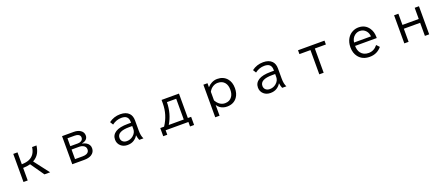

<svg xmlns="http://www.w3.org/2000/svg" viewBox="126 -2125 8748 3787"><g transform="rotate(-20 4500.0 -231.0)"><path d="M245.1 -564.9H334V-314.9Q431.6 -317.9 491.7 -344.2Q619.6 -399.9 640.1 -564.9H732.9Q719.2 -468.3 685.1 -408.2Q643.6 -335 562 -291L804.2 24.9H685.1L486.8 -259.3Q420.4 -239.7 334 -238.3V24.9H245.1Z M1269 -564.9H1514.2Q1598.6 -564.9 1652.8 -528.8Q1713.9 -488.3 1713.9 -418Q1713.9 -320.8 1591.8 -295.4V-291.5Q1640.6 -281.7 1671.9 -262.7Q1745.1 -219.2 1745.1 -140.1Q1745.1 -55.7 1673.8 -10.7Q1617.2 24.9 1522 24.9H1269ZM1355 -488.8V-323.2H1513.2Q1552.7 -323.2 1580.6 -339.4Q1622.1 -362.8 1622.1 -407.7Q1622.1 -450.7 1586.4 -471.2Q1556.6 -488.8 1508.8 -488.8ZM1355 -252.4V-51.3H1517.1Q1567.9 -51.3 1600.6 -66.9Q1652.3 -91.3 1652.3 -148.9Q1652.3 -210 1590.3 -237.8Q1558.1 -252.4 1517.1 -252.4Z M2638.2 -348.1V-367.2Q2638.2 -437.5 2599.6 -472.2Q2564.5 -503.9 2491.2 -503.9Q2383.8 -503.9 2293.9 -435.1L2253.9 -500Q2358.4 -579.1 2492.7 -579.1Q2614.7 -579.1 2676.8 -513.2Q2728 -458.5 2728 -362.8V-150.9Q2728 -38.6 2763.2 24.9H2675.3Q2656.2 -15.6 2647 -79.1H2644Q2616.2 -29.3 2562 5.9Q2506.8 42 2425.8 42Q2341.3 42 2285.6 -7.8Q2227.1 -60.5 2227.1 -142.1Q2227.1 -239.7 2312.5 -294.4Q2397 -348.1 2569.8 -348.1ZM2638.2 -278.8H2575.2Q2321.3 -278.8 2321.3 -143.1Q2321.3 -99.1 2348.6 -69.8Q2381.8 -35.2 2439.9 -35.2Q2515.1 -35.2 2571.8 -83Q2638.2 -138.7 2638.2 -214.8Z M3357.9 -564.9H3723.1V-52.2H3792V119.1H3707V24.9H3229V119.1H3144V-52.2H3224.1Q3357.9 -252 3357.9 -494.6ZM3637.2 -487.8H3442.9Q3438.5 -242.2 3322.3 -52.2H3637.2Z M4321.8 -564.9V-480Q4359.4 -524.4 4409.7 -549.8Q4466.8 -579.1 4527.8 -579.1Q4654.8 -579.1 4730 -494.1Q4797.9 -417.5 4797.9 -289.6Q4797.9 -175.8 4745.1 -102.1Q4671.4 1 4530.3 1Q4451.2 1 4389.6 -40Q4352.1 -65.9 4326.7 -106V119.1H4235.8V-564.9ZM4326.7 -202.1Q4398.9 -75.2 4515.6 -75.2Q4614.3 -75.2 4664.6 -149.9Q4701.7 -204.6 4701.7 -291Q4701.7 -382.3 4659.2 -437.5Q4608.4 -502.9 4512.2 -502.9Q4459.5 -502.9 4411.6 -474.6Q4358.9 -443.4 4326.7 -382.8Z M5638.2 -348.1V-367.2Q5638.2 -437.5 5599.6 -472.2Q5564.5 -503.9 5491.2 -503.9Q5383.8 -503.9 5293.9 -435.1L5253.9 -500Q5358.4 -579.1 5492.7 -579.1Q5614.7 -579.1 5676.8 -513.2Q5728 -458.5 5728 -362.8V-150.9Q5728 -38.6 5763.2 24.9H5675.3Q5656.2 -15.6 5647 -79.1H5644Q5616.2 -29.3 5562 5.9Q5506.8 42 5425.8 42Q5341.3 42 5285.6 -7.8Q5227.1 -60.5 5227.1 -142.1Q5227.1 -239.7 5312.5 -294.4Q5397 -348.1 5569.8 -348.1ZM5638.2 -278.8H5575.2Q5321.3 -278.8 5321.3 -143.1Q5321.3 -99.1 5348.6 -69.8Q5381.8 -35.2 5439.9 -35.2Q5515.1 -35.2 5571.8 -83Q5638.2 -138.7 5638.2 -214.8Z M6222.2 -564.9H6777.8V-483.9H6545.9V24.9H6454.1V-483.9H6222.2Z M7763.7 -260.3H7309.1Q7311 -167.5 7352.5 -112.3Q7408.7 -37.6 7515.6 -37.6Q7628.4 -37.6 7705.1 -135.3L7761.7 -75.2Q7664.6 41.5 7511.2 41.5Q7358.4 41.5 7276.4 -62.5Q7212.9 -143.1 7212.9 -264.6Q7212.9 -369.1 7258.8 -446.8Q7303.7 -522 7380.9 -556.6Q7434.6 -581.1 7495.1 -581.1Q7635.7 -581.1 7711.4 -468.8Q7763.7 -391.1 7763.7 -286.1ZM7668 -330.1Q7662.1 -402.3 7622.1 -448.2Q7572.3 -505.9 7493.2 -505.9Q7435.5 -505.9 7388.2 -469.2Q7325.7 -421.4 7313 -330.1Z M8238.8 -564.9H8328.6V-330.1H8670.9V-564.9H8760.7V24.9H8670.9V-250H8328.6V24.9H8238.8Z"/></g></svg>

Font: BIZ UDGothic
Style: Regular
Weight: 400
Monospace: yes
Designer: TypeBank Co., Ltd.
Foundry: Morisawa Inc.
Version: Version 1.05